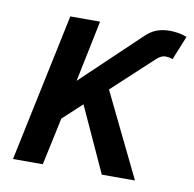

<svg xmlns="http://www.w3.org/2000/svg" viewBox="-65 -588 660 654"><g transform="rotate(10 265.5 -261.5)"><path d="M328.1 0 225.1 -225.1 159.2 -164.1 124 0H21L128.9 -512.2H231.9L188 -299.8L384.8 -486.8Q405.3 -507.3 425.8 -515.1Q446.3 -522.9 471.2 -522.9Q482.4 -522.9 497.3 -521Q512.2 -519 530.8 -512.2L497.1 -429.2Q490.2 -432.1 484.1 -433.1Q478 -434.1 472.2 -434.1Q463.9 -434.1 456.8 -430.4Q449.7 -426.8 441.9 -419.9L301.8 -290L442.9 0Z"/></g></svg>

Font: Clear Sans Medium
Style: Italic
Weight: 500
Italic angle: -12°
Foundry: Intel Corporation
Version: Version 1.00